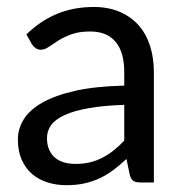

<svg xmlns="http://www.w3.org/2000/svg" viewBox="-20 -536 537 564"><path d="M345 -228Q283.5 -226 240.2 -218.2Q197 -210.5 169.8 -198Q142.5 -185.5 130.2 -168.5Q118 -151.5 118 -130.5Q118 -110.5 124.5 -96Q131 -81.5 142.2 -72.2Q153.5 -63 168.8 -58.8Q184 -54.5 201.5 -54.5Q225 -54.5 244.5 -59.2Q264 -64 281.2 -73Q298.5 -82 314.2 -94.5Q330 -107 345 -123ZM57.5 -435Q99.5 -475.5 148 -495.5Q196.5 -515.5 255.5 -515.5Q298 -515.5 331 -501.5Q364 -487.5 386.5 -462.5Q409 -437.5 420.5 -402Q432 -366.5 432 -324V0H392.5Q379.5 0 372.5 -4.2Q365.5 -8.5 361.5 -21L351.5 -69Q331.5 -50.5 312.5 -36.2Q293.5 -22 272.5 -12.2Q251.5 -2.5 227.8 2.8Q204 8 175 8Q145.5 8 119.5 -0.2Q93.5 -8.5 74.2 -25Q55 -41.5 43.8 -66.8Q32.5 -92 32.5 -126.5Q32.5 -156.5 49 -184.2Q65.5 -212 102.5 -233.5Q139.5 -255 199 -268.8Q258.5 -282.5 345 -284.5V-324Q345 -383 319.5 -413.2Q294 -443.5 245 -443.5Q212 -443.5 189.8 -435.2Q167.5 -427 151.2 -416.8Q135 -406.5 123.2 -398.2Q111.5 -390 100 -390Q91 -390 84.5 -394.8Q78 -399.5 73.5 -406.5Z"/></svg>

Font: Lato 2
Style: Regular
Weight: 400
Designer: Lukasz Dziedzic with Adam Twardoch and Botio Nikoltchev
Foundry: tyPoland Lukasz Dziedzic
Version: Version 2.015; 2015-08-06; http://www.latofonts.com/